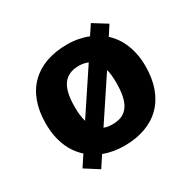

<svg xmlns="http://www.w3.org/2000/svg" viewBox="-144 -738 941 937"><g transform="rotate(-30 326.0 -269.5)"><path d="M607 -276C607 -369 575 -442 523 -489L558 -543L481 -591L445 -537C411 -551 370 -559 328 -559C152 -559 45 -458 45 -276C45 -180 76 -107 131 -58L91 3L168 52L209 -10C244 3 283 10 325 10C500 10 607 -93 607 -276ZM208 -276C208 -383 240 -440 326 -440C345 -440 361 -436 376 -430L218 -192C211 -216 208 -243 208 -276ZM443 -276C443 -169 413 -110 327 -110C309 -110 293 -112 279 -118L435 -353C441 -332 443 -305 443 -276Z"/></g></svg>

Font: Noto Sans Thai Looped ExtraBold
Style: Regular
Weight: 800
Designer: Cadson Demak Team
Foundry: Cadson Demak Co., Ltd.
Version: Version 1.001